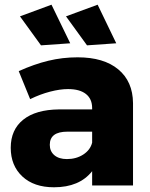

<svg xmlns="http://www.w3.org/2000/svg" viewBox="-20 -793 641 821"><path d="M25.9 0ZM548.8 -352.1V0H374V-61Q319.8 7.8 210.9 7.8Q125 7.8 75.4 -38.6Q25.9 -85 25.9 -161.1Q25.9 -238.3 79.3 -281.2Q132.8 -324.2 232.9 -325.2H374V-331.1Q374 -370.1 347.4 -391.1Q320.8 -412.1 271 -412.1Q236.8 -412.1 194.3 -401.1Q151.9 -390.1 108.9 -369.1L60.1 -488.8Q126 -518.6 186.5 -533.2Q247.1 -547.9 312 -547.9Q423.8 -547.9 485.8 -496.3Q547.9 -444.8 548.8 -352.1ZM374 -183.1V-230H268.1Q192.9 -230 192.9 -173.8Q192.9 -146 212.4 -129.4Q231.9 -112.8 266.1 -112.8Q306.2 -112.8 336.2 -132.3Q366.2 -151.9 374 -183.1ZM200.2 -772.9 280.3 -607.9 155.3 -599.1 65.4 -723.1ZM397.5 -772.9 477.1 -607.9 352.1 -599.1 262.2 -723.1Z"/></svg>

Font: Argentum Sans
Style: Bold
Weight: 700
Designer: Julieta Ulanovsky (Modified by Cristiano Sobral)
Foundry: Julieta Ulanovsky
Version: Version 1.000; ttfautohint (v1.5.65-e2d9)